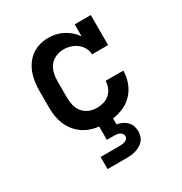

<svg xmlns="http://www.w3.org/2000/svg" viewBox="-174 -655 948 1002"><g transform="rotate(-30 300.0 -154.0)"><path d="M185 220V147H300Q308 147 316.5 146Q325 145 333 142Q341 139 346.5 132.5Q352 126 352 118Q352 109 346.5 102Q341 95 333.5 91.5Q326 88 317.5 87Q309 86 300 86H258V6Q232 3 207.5 -5.5Q183 -14 162 -29Q141 -44 125 -64.5Q109 -85 99 -109Q89 -133 85 -158.5Q81 -184 81 -210V-310Q81 -337 84.5 -363Q88 -389 97 -414Q106 -439 121.5 -461Q137 -483 159 -498.5Q181 -514 206.5 -521Q232 -528 259 -528Q282 -528 304 -523Q326 -518 346 -507.5Q366 -497 383.5 -482Q401 -467 414 -448V-520H511V-339H414Q414 -360 403.5 -379Q393 -398 376.5 -410.5Q360 -423 339.5 -429.5Q319 -436 298 -436Q274 -436 251.5 -426.5Q229 -417 214.5 -399Q200 -381 194 -357.5Q188 -334 188 -310V-210Q188 -186 193.5 -162.5Q199 -139 214 -120.5Q229 -102 251.5 -93Q274 -84 298 -84Q318 -84 338.5 -90Q359 -96 374.5 -110Q390 -124 398 -143.5Q406 -163 406 -184H513Q513 -149 501 -115Q489 -81 465.5 -55Q442 -29 409.5 -14Q377 1 342 5V41Q358 44 373.5 51Q389 58 400.5 69.5Q412 81 417.5 96.5Q423 112 423 129Q423 143 419 157Q415 171 405.5 182Q396 193 383.5 200.5Q371 208 357 212.5Q343 217 328.5 218.5Q314 220 300 220Z"/></g></svg>

Font: Iosevka Etoile Semibold
Style: Regular
Weight: 600
Designer: Belleve Invis
Foundry: Belleve Invis
Version: Version 22.1.2; ttfautohint (v1.8.4)